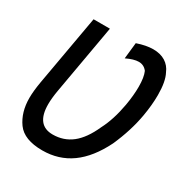

<svg xmlns="http://www.w3.org/2000/svg" viewBox="-175 -874 954 1008"><g transform="rotate(30 302.0 -370.0)"><path d="M27.5 -200Q27.5 -241 37.5 -299.5L113 -726H212L138.5 -309Q129.5 -258.5 129.5 -221Q129.5 -94.5 229 -94.5Q295 -94.5 344.5 -133.2Q394 -172 431 -255Q467 -324 484.5 -422Q495.5 -485 495.5 -537Q495.5 -595 481.5 -626Q462 -651.5 431 -651.5Q401.5 -651.5 357 -630L367.5 -728Q421.5 -746.5 464 -746.5Q507.5 -746.5 537.5 -727.8Q567.5 -709 581.5 -675Q604.5 -632.5 604.5 -550Q604.5 -490.5 592.5 -421Q575 -320 527.5 -213Q473 -103 397.8 -49Q322.5 5 223.5 5Q113 5 70.2 -54.2Q27.5 -113.5 27.5 -200Z"/></g></svg>

Font: JuliaMono SemiBold
Style: Italic
Weight: 600
Italic angle: -9°
Monospace: yes
Designer: cormullion
Foundry: corm
Version: Version 0.056; ttfautohint (v1.8.4)